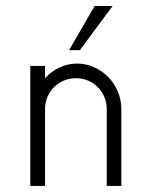

<svg xmlns="http://www.w3.org/2000/svg" viewBox="-20 -615 493 635"><path d="M352.5 -595.2H293L208.5 -449.2H244.1ZM234.9 -404.8C193.4 -404.8 155.3 -385.7 128.9 -356V-397H80.1V0H128.9V-254.4C128.9 -311.5 174.3 -356.4 231.4 -356.4C287.6 -356.4 333 -311.5 333 -254.4V0H381.3V-254.4C381.3 -337.9 312.5 -404.8 234.9 -404.8Z"/></svg>

Font: Now Light
Style: Regular
Weight: 300
Designer: Alfredo Marco Pradil
Foundry: Alfredo Marco Pradil
Version: Version 1.200;hotconv 1.0.109;makeotfexe 2.5.65596